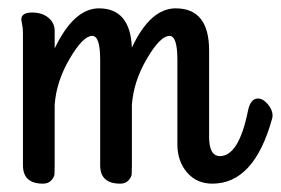

<svg xmlns="http://www.w3.org/2000/svg" viewBox="-20 -412 673 460"><path d="M632 -128Q589 28 489 28Q451 28 428 1Q405 -26 405 -66V-269Q405 -326 386 -326Q364 -326 332 -271.5Q300 -217 296 -161V-15Q296 -1 295.5 5.5Q295 12 288 20Q281 28 268 28Q220 28 220 -16V-269Q220 -326 201 -326Q179 -326 147 -271.5Q115 -217 111 -161V-15Q111 -1 110.5 5.5Q110 12 103 20Q96 28 83 28Q35 28 35 -16V-333Q35 -344 33 -353.5Q31 -363 31 -365Q31 -382 57 -382Q81 -382 96 -369.5Q111 -357 111 -338V-296Q157 -392 217 -392Q292 -392 296 -298Q340 -392 401 -392Q481 -392 481 -291V-84Q481 -38 507 -38Q552 -38 574 -146Q580 -176 598 -176Q610 -176 621.5 -162.5Q633 -149 633 -135Q633 -132 632 -128Z"/></svg>

Font: Grand Hotel
Style: Regular
Weight: 400
Designer: Brian J. Bonislawsky & Jim Lyles for Astigmatic (AOETI)
Foundry: Astigmatic (AOETI)
Version: Version 001.000